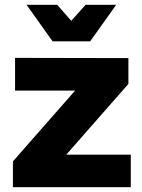

<svg xmlns="http://www.w3.org/2000/svg" viewBox="-20 -783 595 803"><path d="M527 0H34V-108L294 -404H43V-541L517 -540V-432L257 -136H527ZM357 -610H200L91 -763H219L278 -696L338 -763H466Z"/></svg>

Font: Argentum Novus
Style: Bold
Weight: 700
Designer: Julieta Ulanovsky (font) & Cristiano Sobral (main changes)
Foundry: Julieta Ulanovsky (font) & Cristiano Sobral (main changes)
Version: Version 3.00;November 27, 2020;FontCreator 13.0.0.2655 64-bi